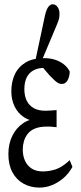

<svg xmlns="http://www.w3.org/2000/svg" viewBox="-20 -809 376 893"><path d="M163.6 63.5Q122.6 63.5 89.6 45.4Q56.6 27.3 37.8 -7.6Q19 -42.5 19 -92.3Q19 -140.6 37.4 -177.5Q55.7 -214.4 87.4 -235.8Q119.1 -257.3 159.2 -257.3V-242.7Q119.1 -245.1 90.8 -264.2Q62.5 -283.2 47.6 -314.5Q32.7 -345.7 32.7 -384.3Q32.7 -428.2 48.8 -462.9Q64.9 -497.6 98.6 -518.1Q132.3 -538.6 185.1 -538.6Q213.4 -538.6 236.6 -531Q259.8 -523.4 277.3 -509.5Q294.9 -495.6 304.2 -476.6Q304.2 -454.1 294.7 -436.3Q285.2 -418.5 267.6 -418.5Q258.3 -418.5 250.7 -422.6Q243.2 -426.8 233.6 -435.5Q224.1 -444.3 210 -459L169.9 -505.9H225.1L233.4 -484.9Q220.7 -489.7 209.5 -491.5Q198.2 -493.2 186 -493.2Q156.7 -493.2 136 -481.9Q115.2 -470.7 104.2 -448.7Q93.3 -426.8 93.3 -394Q93.3 -363.3 104.2 -340.8Q115.2 -318.4 136.7 -306.2Q158.2 -293.9 190.9 -293.9Q202.6 -293.9 214.4 -294.9Q226.1 -295.9 243.2 -296.9V-217.3Q224.1 -219.7 215.3 -220Q206.5 -220.2 198.2 -220.2Q165 -220.2 143.3 -211.4Q121.6 -202.6 109.1 -186.8Q96.7 -170.9 91.3 -152.1Q85.9 -133.3 85.9 -113.3Q85.9 -83.5 96.7 -60.5Q107.4 -37.6 127.9 -24.7Q148.4 -11.7 179.2 -11.7Q208.5 -11.7 238.5 -21.2Q268.6 -30.8 304.2 -64L316.9 -32.7Q298.3 0 273.4 20.8Q248.5 41.5 220.7 52.5Q192.9 63.5 163.6 63.5ZM146.5 -536.6 189.9 -740.2Q196.8 -767.6 205.8 -778.3Q214.8 -789.1 225.1 -789.1Q238.3 -789.1 247.6 -776.6Q256.8 -764.2 256.8 -744.1Q256.8 -728.5 252.9 -716.3Q249 -704.1 239.3 -681.6L170.9 -519Z"/></svg>

Font: Scarab Serif
Style: Regular
Weight: 400
Designer: John Roberts
Foundry: Scarab
Version: 1.0